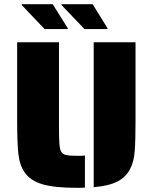

<svg xmlns="http://www.w3.org/2000/svg" viewBox="-20 -890 730 918"><path d="M99 -64Q74 -99 68 -153Q62 -207 62 -314V-688H262V-274Q262 -237 264 -203Q266 -176 273 -164Q280 -152 297 -149Q312 -145 345 -145H368Q376 -145 386 -147V7Q379 8 366 8H345Q240 8 183 -9Q126 -26 99 -64ZM428 -688H628V-314Q628 -216 624 -166Q620 -116 602 -82Q582 -43 541 -22Q500 -1 428 5ZM84 -866V-870H232L304 -755V-751H193ZM274 -866V-870H423L494 -755V-751H384Z"/></svg>

Font: Saira Stencil
Style: Regular
Weight: 400
Designer: Hector Gatti with collaboration of the Omnibus-Type team
Foundry: Omnibus-Type
Version: Version 1.003